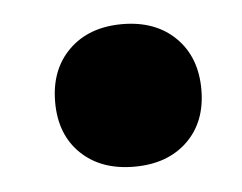

<svg xmlns="http://www.w3.org/2000/svg" viewBox="-30 -362 327 259"><g transform="rotate(-5 134.0 -232.5)"><path d="M44 -232Q44 -276 71 -302.5Q98 -329 143 -329Q188 -329 215 -302.5Q242 -276 242 -232Q242 -188 215 -162Q188 -136 143 -136Q98 -136 71 -162Q44 -188 44 -232Z"/></g></svg>

Font: Ysabeau Heavy
Style: Regular
Weight: 800
Designer: Christian Thalmann (Catharsis Fonts)
Version: Version 0.003